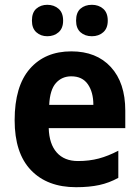

<svg xmlns="http://www.w3.org/2000/svg" viewBox="-20 -863 580 800"><path d="M277 -649Q382 -649 442 -583.5Q502 -518 502 -402V-329H183Q185 -263 216.5 -227.5Q248 -192 305 -192Q352 -192 391.5 -202.5Q431 -213 473 -235V-122Q435 -101 393.5 -92Q352 -83 297 -83Q177 -83 109 -154Q41 -225 41 -362Q41 -504 104.5 -576.5Q168 -649 277 -649ZM277 -545Q238 -545 213 -517Q188 -489 185 -426H369Q369 -479 346 -512Q323 -545 277 -545ZM113 -777Q113 -811 131.5 -827Q150 -843 177 -843Q205 -843 224 -826.5Q243 -810 243 -777Q243 -745 224 -728.5Q205 -712 177 -712Q150 -712 131.5 -728.5Q113 -745 113 -777ZM297 -777Q297 -811 315.5 -827Q334 -843 363 -843Q391 -843 410 -826.5Q429 -810 429 -777Q429 -745 410 -728.5Q391 -712 363 -712Q334 -712 315.5 -728.5Q297 -745 297 -777Z"/></svg>

Font: Noto Sans Telugu UI SemiCondensed
Style: Bold
Weight: 700
Width: 4
Designer: Jelle Bosma - Monotype Design Team
Foundry: Monotype Imaging Inc.
Version: Version 2.005; ttfautohint (v1.8.4.7-5d5b)